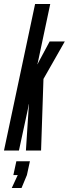

<svg xmlns="http://www.w3.org/2000/svg" viewBox="-44 -755 345 963"><path d="M-24 0H51L95 -204L95.5 -206.5L100.5 -232H101.5L99.5 -208.5L86 0H162L174 -359L281 -547H205L148.5 -441.5L144.5 -433H143.5L146 -442.5L208 -735H132ZM15 188H64L91 123L106 54H38L23 123H45Z"/></svg>

Font: League Gothic Condensed Italic
Style: Regular
Weight: 400
Width: 3
Designer: The League of Moveable Type
Version: Version 1.600; ttfautohint (v1.8.3)